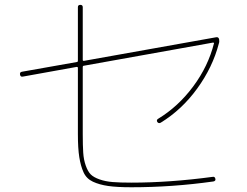

<svg xmlns="http://www.w3.org/2000/svg" viewBox="-20 -790 1040 810"><path d="M76.2 -466.8Q66.4 -464.8 64.5 -475.1Q62.5 -485.4 72.3 -487.3L303.7 -528.3Q308.6 -528.3 308.6 -534.2V-759.8Q308.6 -769.5 318.8 -769.5Q329.1 -769.5 329.1 -759.8V-537.1Q329.1 -533.2 334 -533.2L891.6 -632.8Q901.4 -634.8 904.3 -625Q906.2 -614.3 903.3 -606.4Q877 -505.9 812 -416.5Q747.1 -327.1 658.2 -272.5Q649.4 -267.6 643.6 -275.4Q638.7 -284.2 647.5 -289.1Q732.4 -340.8 795.4 -425.8Q858.4 -510.7 882.8 -607.4Q883.8 -608.4 882.3 -609.4Q880.9 -610.4 878.9 -610.4L334 -512.7Q329.1 -512.7 329.1 -506.8V-224.6Q329.1 -175.8 331.1 -146Q333 -116.2 341.8 -91.3Q350.6 -66.4 362.8 -54.2Q375 -42 399.9 -33.2Q424.8 -24.4 455.1 -22Q485.4 -19.5 534.2 -19.5Q695.3 -19.5 877 -43.9Q886.7 -45.9 888.7 -35.2Q890.6 -26.4 879.9 -24.4Q707 0 534.2 0Q473.6 0 436.5 -5.4Q399.4 -10.7 372.1 -23.4Q344.7 -36.1 332.5 -63Q320.3 -89.8 314.5 -127Q308.6 -164.1 308.6 -224.6V-503.9Q308.6 -507.8 303.7 -507.8Z"/></svg>

Font: Rounded Mgen+ 1mn thin
Style: Regular
Weight: 100
Designer: [Source Han Sans]
Ryoko NISHIZUKA  (kana & ideographs); Paul D. Hunt (Latin, Greek & Cyrillic); Wenlong ZHANG  (bopomofo
Version: Version 1.059.20150602